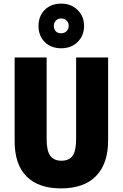

<svg xmlns="http://www.w3.org/2000/svg" viewBox="-20 -1032 679 1062"><path d="M578 -255Q578 -127 511.5 -58.5Q445 10 317 10Q193 10 127 -56Q61 -122 61 -251V-714H238V-261Q238 -197 258.5 -170Q279 -143 320 -143Q362 -143 381.5 -170Q401 -197 401 -262V-714H578ZM319 -765Q262 -765 227.5 -799.5Q193 -834 193 -888Q193 -943 227.5 -977.5Q262 -1012 319 -1012Q373 -1012 409 -977Q445 -942 445 -889Q445 -835 409.5 -800Q374 -765 319 -765ZM319 -848Q336 -848 348 -859.5Q360 -871 360 -889Q360 -907 348 -918.5Q336 -930 319 -930Q301 -930 289.5 -918.5Q278 -907 278 -889Q278 -871 288 -859.5Q298 -848 319 -848Z"/></svg>

Font: Noto Sans Myanmar Condensed Black
Style: Regular
Weight: 900
Width: 3
Designer: Monotype Design Team
Foundry: Monotype Imaging Inc.
Version: Version 2.107; ttfautohint (v1.8.4.7-5d5b)